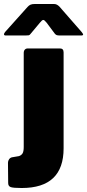

<svg xmlns="http://www.w3.org/2000/svg" viewBox="-77 -773 437 963"><path d="M32 170Q-10 170 -23 165.5Q-36 161 -36 145L-37 43Q-37 34 -31.5 26Q-26 18 -17 16L18 10Q30 6 36 -3.5Q42 -13 42 -36V-507Q42 -518 47.5 -524Q53 -530 62 -530H224Q242 -530 242 -510V-29Q242 170 32 170ZM157 -659Q146 -673 140 -673Q134 -673 123 -659L77 -604Q72 -597 67.5 -596Q63 -595 51 -595H-48Q-57 -595 -57 -601Q-57 -606 -51 -613L61 -738Q68 -746 76 -749.5Q84 -753 98 -753H193Q202 -753 208.5 -749.5Q215 -746 221 -740L332 -613Q340 -603 340 -600Q340 -595 330 -595H225Q214 -595 208.5 -596.5Q203 -598 198 -604Z"/></svg>

Font: Libre Franklin Black
Style: Regular
Weight: 900
Designer: Pablo Impallari, Rodrigo Fuenzalida
Foundry: Impallari Type
Version: Version 1.002; ttfautohint (v1.5)